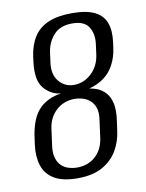

<svg xmlns="http://www.w3.org/2000/svg" viewBox="-72 -647 537 707"><g transform="rotate(-10 196.0 -293.0)"><path d="M161.6 8Q106.1 8 74.5 -11Q42.9 -30 32.3 -63.7Q21.6 -97.4 27.2 -140L32.2 -176Q36.9 -206 47.5 -231.8Q58 -257.6 77.3 -276Q90.3 -287.8 109.5 -297.2Q128.8 -306.6 155.1 -310Q131.6 -313.7 117.4 -322.5Q103.2 -331.4 92 -344.4Q78.2 -361.4 74.7 -386.7Q71.2 -412 75.2 -442L77.8 -462.3Q83.8 -504.9 102.8 -534.5Q121.8 -564.2 156.8 -579.3Q191.8 -594.4 245.6 -594.4Q300 -594.4 330.5 -579.3Q360.9 -564.2 371.7 -534.5Q382.5 -504.9 376.5 -462.3L373.9 -442Q368.9 -407 354.5 -380.1Q340.1 -353.1 316.8 -336Q293.5 -318.8 261 -310Q289.7 -305.4 307 -292.9Q324.4 -280.3 332.9 -261.9Q341.4 -243.6 342.6 -221.6Q343.8 -199.7 340.1 -175.4L335.1 -139.4Q330.1 -99.4 310.5 -66.1Q290.9 -32.7 254.7 -12.4Q218.6 8 161.6 8ZM165.6 -31.2Q207.3 -31.2 235.1 -56Q262.9 -80.9 268.9 -123.5L277.9 -191.2Q284.2 -233 263.6 -256.7Q243 -280.5 201.4 -281.9Q160.5 -281.9 132.4 -256.6Q104.3 -231.2 98.1 -190.9L89 -123.5Q83.8 -82.3 102.9 -57.5Q122 -32.6 165.6 -31.2ZM208.1 -332.9Q244.6 -332.9 273.3 -359.5Q301.9 -386 307.8 -428.5L312.9 -466.3Q318.1 -503.9 301.7 -530.5Q285.4 -557 240.1 -557Q194.5 -557 170.6 -530.2Q146.7 -503.3 141.6 -466.8L136.5 -429.1Q130.3 -385.3 152.1 -359.1Q173.8 -332.9 208.1 -332.9Z"/></g></svg>

Font: Alumni Sans SC Thin
Style: Italic
Weight: 100
Italic angle: -8°
Designer: Robert E. Leuschke
Foundry: Robert E. Leuschke
Version: Version 1.016